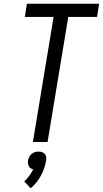

<svg xmlns="http://www.w3.org/2000/svg" viewBox="-20 -755 547 1021"><path d="M155 0 265 -665H112L123 -735H507L496 -665H343L233 0ZM143 246 109 210Q124 196 136 179.5Q148 163 157 145Q149 144 142.5 139.5Q136 135 133 128.5Q130 122 129 114.5Q128 107 129 99Q131 89 135.5 79.5Q140 70 148 63.5Q156 57 165.5 54Q175 51 185 51Q195 51 203.5 54Q212 57 218 63.5Q224 70 225.5 79.5Q227 89 225 99Q222 119 215 139Q208 159 198 178Q188 197 174 214.5Q160 232 143 246Z"/></svg>

Font: Iosevka Term Curly
Style: Italic
Weight: 400
Italic angle: -9°
Designer: Belleve Invis
Foundry: Belleve Invis
Version: Version 32.3.0